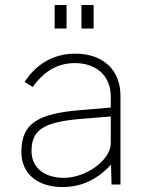

<svg xmlns="http://www.w3.org/2000/svg" viewBox="-20 -743 603 773"><path d="M248 -723H200V-628H248ZM357 -723H308V-628H357ZM232 10C308 10 371 -20 427 -80L429 0H465V-358C465 -463 393 -527 283 -527C188 -527 121 -478 79 -413L112 -393C157 -456 212 -489 281 -489C369 -489 426 -437 426 -354V-310L307 -300C135 -286 66 -248 66 -132C66 -44 130 10 232 10ZM238 -27C159 -27 107 -67 107 -135C107 -225 161 -254 326 -266L426 -274V-167C426 -97 324 -27 238 -27Z"/></svg>

Font: United Sans Thin
Style: Regular
Weight: 100
Designer: Pablo Impallari, Rodrigo Fuenzalida (Modified by Dan O. Williams)
Version: Version 1.000;PS 001.000;hotconv 1.0.88;makeotf.lib2.5.64775